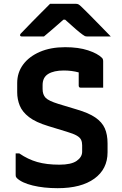

<svg xmlns="http://www.w3.org/2000/svg" viewBox="-20 -966 640 1005"><path d="M321 -719Q391 -719 441 -702.5Q491 -686 514 -663Q520 -657 520 -645V-507H403Q392 -507 392 -518V-587Q355 -597 314 -597Q262 -597 232.5 -579Q203 -561 203 -521V-500Q203 -471 218.5 -454.5Q234 -438 286 -422L382 -393Q444 -375 479 -351Q514 -327 528.5 -294.5Q543 -262 543 -215V-169Q543 -81 474 -31Q405 19 282 19Q209 19 151.5 5Q94 -9 68 -34Q65 -37 63.5 -40.5Q62 -44 62 -53V-163H81Q126 -132 175 -118Q224 -104 291 -104Q353 -104 381.5 -124Q410 -144 410 -172V-206Q410 -222 404.5 -234Q399 -246 382 -256Q365 -266 328 -277L233 -306Q167 -326 132 -353Q97 -380 83.5 -413Q70 -446 70 -483V-531Q70 -586 101 -628Q132 -670 188.5 -694.5Q245 -719 321 -719ZM242 -946H378Q385 -946 391 -943Q397 -940 410 -927Q421 -917 446 -891.5Q471 -866 502 -834.5Q533 -803 560 -775H440Q429 -775 424.5 -777Q420 -779 412 -785Q398 -795 376 -814Q354 -833 321 -863H312Q281 -835 256 -814Q231 -793 210 -775H96Q85 -775 85 -782Q85 -786 88.5 -790Q92 -794 106 -808Q123 -826 148 -851.5Q173 -877 198.5 -902.5Q224 -928 242 -946Z"/></svg>

Font: Recursive Mn Lnr St
Style: Bold
Weight: 700
Monospace: yes
Version: Version 1.079;hotconv 1.0.112;makeotfexe 2.5.65598; ttfautoh